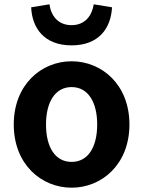

<svg xmlns="http://www.w3.org/2000/svg" viewBox="-20 -859 666 893"><path d="M313 -648C441 -648 496 -729 501 -825L416 -839C408 -787 376 -742 313 -742C249 -742 217 -787 210 -839L125 -825C129 -729 185 -648 313 -648ZM313 14C453 14 582 -94 582 -280C582 -466 453 -574 313 -574C173 -574 44 -466 44 -280C44 -94 173 14 313 14ZM313 -106C237 -106 194 -174 194 -280C194 -385 237 -454 313 -454C389 -454 432 -385 432 -280C432 -174 389 -106 313 -106Z"/></svg>

Font: Noto Sans JP
Style: Bold
Weight: 700
Designer: Ryoko NISHIZUKA  (kana, bopomofo & ideographs); Paul D. Hunt (Latin, Greek & Cyrillic); Sandoll Communications , Soo-you
Foundry: Adobe
Version: Version 2.002;hotconv 1.0.116;makeotfexe 2.5.65601